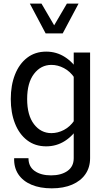

<svg xmlns="http://www.w3.org/2000/svg" viewBox="-20 -798 588 1053"><path d="M143.6 -778.3 230.2 -615H324L410.9 -778.3H346.9L277.1 -659.2L207.5 -778.3ZM263.7 234.9Q328.4 234.9 375.6 214.6Q422.9 194.3 448.5 157.1Q474.1 119.9 474.1 69.6V-510H384.3V69.6Q384.3 115.5 349.9 139.6Q315.4 163.8 260 163.8Q204.8 163.8 170.5 139.9Q136.2 116 136.2 69.6H57.6Q55.9 121.1 80.8 158.2Q105.7 195.3 152.7 215.1Q199.7 234.9 263.7 234.9ZM39.1 -254.9Q39.1 -179.2 62.3 -120.6Q85.4 -62 129 -28.7Q172.6 4.6 233.4 4.6Q289.8 4.6 336.1 -25Q382.3 -54.7 416.3 -109.6L387.9 -137.7Q364.3 -103 330.7 -85.4Q297.1 -67.9 262 -67.9Q204.1 -67.9 166.5 -116.8Q128.9 -165.8 128.9 -254.9Q128.9 -343.8 166.5 -392.9Q204.1 -442.1 262 -442.1Q297.1 -442.1 330.7 -424.4Q364.3 -406.7 387.9 -372.1L416.3 -400.4Q382.3 -455.6 336.1 -485.2Q289.8 -514.9 233.4 -514.9Q172.6 -514.9 129 -481.3Q85.4 -447.8 62.3 -389.2Q39.1 -330.6 39.1 -254.9Z"/></svg>

Font: Estedad-FD-VF Thin
Style: Regular
Weight: 100
Designer: Amin Abedi
Version: Version 5.0